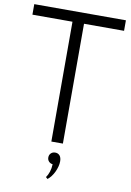

<svg xmlns="http://www.w3.org/2000/svg" viewBox="-103 -812 740 1088"><g transform="rotate(10 267.5 -268.5)"><path d="M234.1 0V-689.5H3.6V-750H530.9V-689.5H300.5V0ZM239.1 203.6Q249.5 189.5 256.1 169.5Q262.7 149.5 263.6 125.5Q250.5 124.1 241.6 114.8Q232.7 105.5 232.7 91.4Q232.7 76.8 242.3 67.3Q251.8 57.7 267.3 57.7Q283.2 57.7 293 69.1Q302.7 80.5 302.7 102.3Q302.7 116.8 298.4 132.7Q294.1 148.6 287 163.6Q280 178.6 270.2 191.4Q260.5 204.1 249.5 212.7Z"/></g></svg>

Font: Spartan
Style: Regular
Weight: 400
Designer: Matt Bailey, Mirko Velimirovic
Foundry: Matt Bailey
Version: Version 1.005